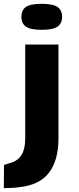

<svg xmlns="http://www.w3.org/2000/svg" viewBox="-30 -774 411 1005"><path d="M188 -618Q130 -618 106 -634.5Q82 -651 82 -686Q82 -721 105.5 -737.5Q129 -754 188 -754Q247 -754 271 -737.5Q295 -721 295 -686Q295 -651 271 -634.5Q247 -618 188 -618ZM276 -541V-49Q276 65 226.5 130Q177 195 69 206Q53 209 29.5 209.5Q6 210 -10 211L-9 89Q2 87 13 82Q59 72 80.5 40.5Q102 9 102 -53V-541Z"/></svg>

Font: Georama ExtraExtended SemiBold
Style: Regular
Weight: 600
Width: 8
Designer: Jean-Baptiste Levee
Foundry: Production Type
Version: Version 1.000